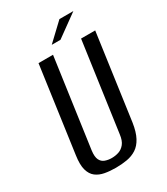

<svg xmlns="http://www.w3.org/2000/svg" viewBox="-183 -801 777 895"><g transform="rotate(-30 206.0 -354.0)"><path d="M170 12Q138 12 111 7Q84 2 65 -12.5Q46 -27 38 -55.5Q30 -84 37 -132L101 -591H179L112 -114Q108 -82 116 -65.5Q124 -49 140.5 -43Q157 -37 176 -37Q196 -37 214 -43Q232 -49 245.5 -65.5Q259 -82 263 -114L330 -591H406L342 -132Q335 -85 319.5 -56Q304 -27 281.5 -12.5Q259 2 230.5 7Q202 12 170 12ZM197 -634 288 -720H363L244 -634Z"/></g></svg>

Font: Alumni Sans Thin Medium
Style: Italic
Weight: 500
Italic angle: -8°
Version: Version 1.016